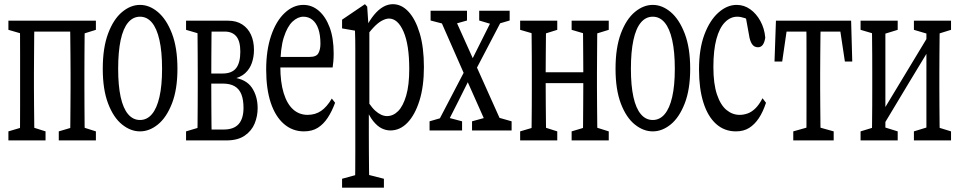

<svg xmlns="http://www.w3.org/2000/svg" viewBox="-20 -621 4567 914"><path d="M74.2 47.4Q75.2 20 75.4 -24.7Q75.7 -69.3 75.7 -117.7Q75.7 -166 75.7 -204.1V-271Q75.7 -309.6 75.7 -357.7Q75.7 -405.8 75.4 -450.7Q75.2 -495.6 74.2 -522.5H144Q143.1 -495.6 142.8 -450.7Q142.6 -405.8 142.1 -357.4Q141.6 -309.1 141.6 -271V-204.1Q141.6 -165.5 142.1 -117.4Q142.6 -69.3 143.1 -24.7Q143.6 20 144 47.4ZM313.5 47.4Q314.5 20 314.7 -24.7Q314.9 -69.3 315.4 -117.7Q315.9 -166 315.9 -204.1V-271Q315.9 -309.6 315.4 -357.7Q314.9 -405.8 314.5 -450.7Q314 -495.6 313.5 -522.5H384.3Q383.3 -495.6 382.8 -450.7Q382.3 -405.8 382.1 -357.4Q381.8 -309.1 381.8 -271V-204.1Q381.8 -165.5 382.1 -117.4Q382.3 -69.3 382.8 -24.7Q383.3 20 384.3 47.4ZM20 47.4V4.4L102.5 -20H120.1L196.8 4.4V47.4ZM259.8 47.4V4.4L342.3 -20H359.9L436.5 4.4V47.4ZM20 -479V-522.5H108.4V-455.1H102.5ZM348.1 -455.1V-522.5H436.5V-479L359.9 -455.1ZM108.4 -470.7V-522.5H348.1V-470.7Z M646.5 4.4Q601.6 4.4 560.8 -28.6Q520 -61.5 494.6 -128.2Q469.2 -194.8 469.2 -293.5Q469.2 -393.6 494.6 -461.4Q520 -529.3 560.8 -563.5Q601.6 -597.7 646.5 -597.7Q691.4 -597.7 731.9 -563.5Q772.5 -529.3 798.6 -461.4Q824.7 -393.6 824.7 -293.5Q824.7 -195.3 798.6 -128.4Q772.5 -61.5 731.9 -28.6Q691.4 4.4 646.5 4.4ZM646.5 -49.8Q679.7 -49.8 703.1 -77.4Q726.6 -105 739 -159.2Q751.5 -213.4 751.5 -293.5Q751.5 -375 739 -430.4Q726.6 -485.8 703.1 -513.7Q679.7 -541.5 646.5 -541.5Q613.3 -541.5 589.8 -513.7Q566.4 -485.8 554.4 -430.4Q542.5 -375 542.5 -293.5Q542.5 -213.4 554.4 -159.2Q566.4 -105 589.8 -77.4Q613.3 -49.8 646.5 -49.8Z M865.7 47.4V4.4L947.3 -20L954.1 -4.4H1044.9Q1093.3 -4.4 1116.2 -30.5Q1139.2 -56.6 1139.2 -107.4Q1139.2 -146 1129.2 -171.6Q1119.1 -197.3 1097.4 -210.2Q1075.7 -223.1 1040.5 -223.1H954.1V-271H1039.1Q1084 -271 1104 -296.6Q1124 -322.3 1124 -375Q1124 -424.8 1105 -447.8Q1085.9 -470.7 1049.8 -470.7H954.1L947.3 -455.1L865.7 -479V-522.5H1066.4Q1105.5 -522.5 1133.1 -504.6Q1160.6 -486.8 1174.8 -455.6Q1189 -424.3 1189 -383.3Q1189 -350.6 1179 -321.5Q1168.9 -292.5 1147 -272.5Q1125 -252.4 1088.4 -245.1V-252.4Q1151.9 -244.1 1179.2 -203.4Q1206.5 -162.6 1206.5 -106Q1206.5 -68.4 1192.4 -33.4Q1178.2 1.5 1145.3 24.4Q1112.3 47.4 1058.1 47.4ZM918.9 47.4Q919.9 20 920.4 -24.7Q920.9 -69.3 921.1 -117.7Q921.4 -166 921.4 -204.1V-271Q921.4 -309.6 921.1 -357.7Q920.9 -405.8 920.4 -450.7Q919.9 -495.6 918.9 -522.5H988.3Q987.3 -495.6 986.8 -449.5Q986.3 -403.3 986.1 -352.1Q985.8 -300.8 985.8 -253.4V-204.1Q985.8 -165.5 986.1 -117.4Q986.3 -69.3 986.8 -24.7Q987.3 20 988.3 47.4Z M1426.8 4.4Q1372.6 4.4 1331.8 -30.8Q1291 -65.9 1269 -131.6Q1247.1 -197.3 1247.1 -290Q1247.1 -382.3 1270.8 -451.7Q1294.4 -521 1335.2 -559.3Q1376 -597.7 1424.3 -597.7Q1465.3 -597.7 1497.8 -569.6Q1530.3 -541.5 1549.3 -490.7Q1568.4 -439.9 1568.4 -366.7Q1568.4 -346.7 1566.9 -329.1Q1565.4 -311.5 1563.5 -299.8H1276.9V-350.1H1454.6Q1486.3 -350.1 1495.8 -367.9Q1505.4 -385.7 1505.4 -412.6Q1505.4 -454.1 1495.6 -482.9Q1485.8 -511.7 1467.3 -526.6Q1448.7 -541.5 1424.3 -541.5Q1397.5 -541.5 1372.6 -518.3Q1347.7 -495.1 1331.1 -443.4Q1314.5 -391.6 1314.5 -304.2Q1314.5 -230 1330.3 -178.2Q1346.2 -126.5 1375.2 -100.3Q1404.3 -74.2 1444.3 -74.2Q1481 -74.2 1508.5 -93Q1536.1 -111.8 1559.6 -151.9L1575.2 -131.8Q1560.1 -90.8 1540 -60.3Q1520 -29.8 1492.9 -12.7Q1465.8 4.4 1426.8 4.4Z M1608.4 272.5V230L1695.8 206.1H1713.9L1807.6 230V272.5ZM1669.9 272.5Q1670.9 229 1671.1 187.5Q1671.4 146 1671.4 103Q1671.4 60.1 1671.4 18.6V-325.2Q1671.4 -358.4 1671.4 -383.1Q1671.4 -407.7 1671.1 -429.2Q1670.9 -450.7 1669.9 -475.1L1608.4 -485.8V-527.3L1717.3 -601.1L1728 -589.4L1734.9 -486.8L1738.3 -483.4V-109.4L1735.8 -101.6V17.6Q1735.8 58.6 1736.1 101.3Q1736.3 144 1736.8 187Q1737.3 230 1738.3 272.5ZM1838.4 0Q1817.4 0 1796.9 -10Q1776.4 -20 1756.3 -44.9Q1736.3 -69.8 1718.3 -115.2H1702.6L1709 -178.2Q1738.3 -119.1 1766.6 -93.8Q1794.9 -68.4 1822.3 -68.4Q1851.6 -68.4 1875.2 -92Q1898.9 -115.7 1913.6 -165.8Q1928.2 -215.8 1928.2 -292.5Q1928.2 -407.7 1901.1 -470.2Q1874 -532.7 1831.5 -532.7Q1817.4 -532.7 1798.6 -522.9Q1779.8 -513.2 1758.1 -490.2Q1736.3 -467.3 1708 -425.8L1701.7 -483.4H1718.3Q1739.3 -524.4 1760.5 -550Q1781.7 -575.7 1804.2 -588.4Q1826.7 -601.1 1850.1 -601.1Q1891.6 -601.1 1924.8 -565.2Q1958 -529.3 1978 -462.6Q1998 -396 1998 -301.8Q1998 -209.5 1976.8 -141.8Q1955.6 -74.2 1919.9 -37.1Q1884.3 0 1838.4 0Z M2024.9 0V-43.5L2090.3 -62.5H2107.9L2179.7 -43.5V0ZM2043.9 0 2206.5 -311.5 2233.9 -281.7H2232.9L2163.1 -141.6L2091.3 0ZM2227.1 0V-43.5L2314 -67.4H2331.5L2415.5 -43.5V0ZM2232.4 -264.2 2205.6 -299.3H2208L2275.4 -434.1L2343.3 -569.8H2392.1ZM2309.1 0 2195.8 -254.4 2057.1 -569.8H2128.9L2238.3 -326.7L2384.8 0ZM2029.8 -523.4V-569.8H2203.1V-523.4L2128.9 -502.4H2110.4ZM2261.2 -523.4V-569.8H2406.2V-523.4L2341.3 -504.4H2324.7Z M2509.3 47.4Q2510.3 20 2510.7 -24.7Q2511.2 -69.3 2511.5 -117.7Q2511.7 -166 2511.7 -204.1V-271Q2511.7 -309.6 2511.5 -357.7Q2511.2 -405.8 2510.7 -450.7Q2510.3 -495.6 2509.3 -522.5H2580.1Q2579.1 -495.6 2578.9 -450.7Q2578.6 -405.8 2578.1 -357.4Q2577.6 -309.1 2577.6 -271V-234.4Q2577.6 -181.6 2578.1 -126.7Q2578.6 -71.8 2579.1 -25.9Q2579.6 20 2580.1 47.4ZM2754.4 47.4Q2755.4 20 2755.6 -25.9Q2755.9 -71.8 2756.3 -126.7Q2756.8 -181.6 2756.8 -234.4V-271Q2756.8 -309.6 2756.3 -357.7Q2755.9 -405.8 2755.6 -450.7Q2755.4 -495.6 2754.4 -522.5H2824.2Q2823.2 -495.6 2823 -450.7Q2822.8 -405.8 2822.3 -357.4Q2821.8 -309.1 2821.8 -271V-204.1Q2821.8 -165.5 2822.3 -117.4Q2822.8 -69.3 2823.2 -24.7Q2823.7 20 2824.2 47.4ZM2456.1 47.4V4.4L2538.6 -20H2556.2L2632.8 4.4V47.4ZM2456.1 -479V-522.5H2632.8V-479L2556.2 -455.1H2538.6ZM2701.2 47.4V4.4L2782.7 -20H2800.3L2877.9 4.4V47.4ZM2701.2 -479V-522.5H2877.9V-479L2800.3 -455.1H2782.7ZM2544.4 -225.1V-276.9H2789.6V-225.1Z M3087.4 4.4Q3042.5 4.4 3001.7 -28.6Q2960.9 -61.5 2935.5 -128.2Q2910.2 -194.8 2910.2 -293.5Q2910.2 -393.6 2935.5 -461.4Q2960.9 -529.3 3001.7 -563.5Q3042.5 -597.7 3087.4 -597.7Q3132.3 -597.7 3172.9 -563.5Q3213.4 -529.3 3239.5 -461.4Q3265.6 -393.6 3265.6 -293.5Q3265.6 -195.3 3239.5 -128.4Q3213.4 -61.5 3172.9 -28.6Q3132.3 4.4 3087.4 4.4ZM3087.4 -49.8Q3120.6 -49.8 3144 -77.4Q3167.5 -105 3179.9 -159.2Q3192.4 -213.4 3192.4 -293.5Q3192.4 -375 3179.9 -430.4Q3167.5 -485.8 3144 -513.7Q3120.6 -541.5 3087.4 -541.5Q3054.2 -541.5 3030.8 -513.7Q3007.3 -485.8 2995.4 -430.4Q2983.4 -375 2983.4 -293.5Q2983.4 -213.4 2995.4 -159.2Q3007.3 -105 3030.8 -77.4Q3054.2 -49.8 3087.4 -49.8Z M3483.4 4.4Q3428.2 4.4 3388.7 -31.2Q3349.1 -66.9 3328.4 -133.1Q3307.6 -199.2 3307.6 -290Q3307.6 -387.7 3333 -455.8Q3358.4 -523.9 3399.7 -560.8Q3440.9 -597.7 3486.8 -597.7Q3522 -597.7 3551 -577.1Q3580.1 -556.6 3599.6 -521.2Q3619.1 -485.8 3623 -441.9Q3619.6 -419.4 3611.1 -407.7Q3602.5 -396 3588.4 -396Q3569.3 -396 3559.3 -412.1Q3549.3 -428.2 3545.9 -453.1L3526.9 -557.6L3564 -511.7Q3544.9 -528.3 3525.4 -534.9Q3505.9 -541.5 3489.7 -541.5Q3457 -541.5 3430.9 -514.9Q3404.8 -488.3 3390.4 -435.1Q3376 -381.8 3376 -301.8Q3376 -221.7 3393.1 -171.1Q3410.2 -120.6 3438.5 -97.4Q3466.8 -74.2 3501 -74.2Q3520 -74.2 3538.8 -80.8Q3557.6 -87.4 3575.4 -104.5Q3593.3 -121.6 3609.9 -153.3L3626.5 -131.8Q3612.3 -88.4 3592.3 -58.3Q3572.3 -28.3 3546.1 -12Q3520 4.4 3483.4 4.4Z M3667 -328.1 3673.8 -522.5H4031.7L4037.1 -328.1H4002L3972.7 -522.5L4012.2 -470.7H3692.9L3731.9 -522.5L3703.6 -328.1ZM3756.3 47.4V4.4L3842.8 -20H3861.3L3948.7 4.4V47.4ZM3817.9 47.4Q3818.8 20 3819.1 -24.7Q3819.3 -69.3 3819.3 -117.7Q3819.3 -166 3819.3 -204.1V-271Q3819.3 -309.6 3819.3 -357.7Q3819.3 -405.8 3819.1 -450.7Q3818.8 -495.6 3817.9 -522.5H3887.2Q3886.2 -495.6 3885.7 -450.7Q3885.3 -405.8 3884.8 -357.4Q3884.3 -309.1 3884.3 -271V-204.1Q3884.3 -165.5 3884.8 -117.4Q3885.3 -69.3 3885.7 -24.7Q3886.2 20 3887.2 47.4Z M4076.7 47.4V4.4L4156.7 -20H4174.8L4253.4 4.4V47.4ZM4330.6 47.4V4.4L4410.2 -20H4428.2L4507.3 4.4V47.4ZM4129.9 47.4Q4130.9 20 4131.3 -24.7Q4131.8 -69.3 4132.1 -117.7Q4132.3 -166 4132.3 -204.1V-271Q4132.3 -309.6 4132.1 -357.7Q4131.8 -405.8 4131.3 -450.7Q4130.9 -495.6 4129.9 -522.5H4194.8V47.4ZM4168.5 3.4 4135.7 -21H4140.1L4279.8 -252.4L4419.9 -484.4L4447.3 -452.6H4443.4L4305.7 -225.1ZM4390.1 47.4V-522.5H4454.1Q4453.1 -495.6 4452.9 -450.7Q4452.6 -405.8 4452.1 -357.4Q4451.7 -309.1 4451.7 -271V-204.1Q4451.7 -165.5 4452.1 -117.4Q4452.6 -69.3 4452.9 -24.7Q4453.1 20 4454.1 47.4ZM4076.7 -479V-522.5H4253.4V-479L4175.8 -455.1H4158.2ZM4330.6 -479V-522.5H4507.3V-479L4430.2 -455.1H4411.6Z"/></svg>

Font: Scarab Serif
Style: Regular
Weight: 400
Designer: John Roberts
Foundry: Scarab
Version: 1.0